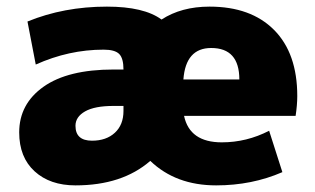

<svg xmlns="http://www.w3.org/2000/svg" viewBox="-20 -550 951 580"><path d="M534 -310H703Q703 -405 618 -405Q541 -405 534 -310ZM536 -200Q553 -120 650 -120Q725 -120 793 -155L833 -30Q741 10 633 10Q511 10 434 -64Q349 10 208 10Q131 10 84.5 -32.5Q38 -75 38 -150Q38 -236 111.5 -288Q185 -340 323 -340H353Q353 -374 340 -387Q327 -400 293 -400Q188 -400 88 -355L63 -485Q173 -530 303 -530Q415 -530 468 -491Q528 -530 613 -530Q738 -530 808 -459.5Q878 -389 878 -260Q878 -233 873 -200ZM208 -170Q208 -125 258 -125Q301 -125 327 -149Q353 -173 353 -215V-230H323Q266 -230 237 -213.5Q208 -197 208 -170Z"/></svg>

Font: Mplus 1p Black
Style: Regular
Weight: 900
Version: Version 1.061